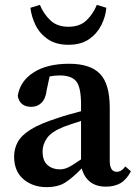

<svg xmlns="http://www.w3.org/2000/svg" viewBox="-20 -755 560 789"><path d="M415 12Q375 12 350 -8Q325 -28 316 -63Q279 -25 249 -5.5Q219 14 171 14Q115 14 76.5 -18.5Q38 -51 38 -112Q38 -144 53 -171.5Q68 -199 106.5 -223Q145 -247 217 -270Q237 -277 262 -284Q287 -291 313 -298V-326Q313 -396 293.5 -420.5Q274 -445 225 -445Q216 -445 205.5 -444Q195 -443 184 -441L172 -386Q168 -350 151 -333Q134 -316 109 -316Q61 -316 53 -361Q62 -421 117.5 -457Q173 -493 264 -493Q351 -493 391 -451.5Q431 -410 431 -312V-94Q431 -49 460 -49Q479 -49 495 -71L518 -51Q500 -17 475.5 -2.5Q451 12 415 12ZM155 -133Q155 -94 175.5 -76.5Q196 -59 226 -59Q243 -59 260 -67Q277 -75 313 -100V-258Q292 -251 273.5 -245Q255 -239 242 -234Q192 -214 173.5 -188Q155 -162 155 -133ZM105 -723 144 -735Q159 -698 187 -671.5Q215 -645 261 -645Q308 -645 335.5 -671.5Q363 -698 378 -735L417 -723Q414 -687 396.5 -652Q379 -617 346 -594Q313 -571 261 -571Q210 -571 176.5 -594Q143 -617 126 -652Q109 -687 105 -723Z"/></svg>

Font: Source Serif Pro SemiBold
Style: Regular
Weight: 600
Designer: Frank Grießhammer
Foundry: Adobe Systems Incorporated
Version: Version 3.001;hotconv 1.0.111;makeotfexe 2.5.65597